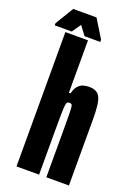

<svg xmlns="http://www.w3.org/2000/svg" viewBox="-201 -934 704 998"><g transform="rotate(20 151.0 -435.0)"><path d="M26 0V-743H151V-453H160Q167 -482 180.5 -496Q194 -510 210 -514Q226 -518 239 -518Q263 -518 278.5 -510Q294 -502 302 -484Q310 -466 313 -435.5Q316 -405 316 -360V0H191V-277Q191 -324 190.5 -350.5Q190 -377 188.5 -388.5Q187 -400 183 -402.5Q179 -405 171 -405Q164 -405 160 -401.5Q156 -398 154 -383Q152 -368 151.5 -335Q151 -302 151 -244V0ZM-38 -757V-769L23 -870H152L214 -769V-757H127L90 -806L56 -757Z"/></g></svg>

Font: Saira UltraCondensed Black
Style: Regular
Weight: 900
Width: 1
Designer: Hector Gatti with collaboration of the Omnibus-Type team
Foundry: Omnibus-Type
Version: Version 1.101